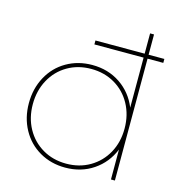

<svg xmlns="http://www.w3.org/2000/svg" viewBox="-109 -841 892 942"><g transform="rotate(15 336.5 -370.0)"><path d="M638 -619H558V0H538V-152Q509 -81 447.5 -39.5Q386 2 305 2Q233 2 175 -31.5Q117 -65 84.5 -124.5Q52 -184 52 -258Q52 -332 84.5 -392Q117 -452 175 -485.5Q233 -519 305 -519Q386 -519 447.5 -477.5Q509 -436 538 -365V-619H288V-639H538V-742H558V-639H638ZM538 -258Q538 -327 508 -382Q478 -437 425 -468Q372 -499 305 -499Q238 -499 185 -468Q132 -437 102 -382Q72 -327 72 -258Q72 -189 102 -134.5Q132 -80 185 -49Q238 -18 305 -18Q372 -18 425 -49Q478 -80 508 -134.5Q538 -189 538 -258Z"/></g></svg>

Font: Montserrat-Arabic Thin
Style: Regular
Weight: 250
Designer: Mohamed Gaber
Foundry: Kief Type Foundry
Version: Version 5.008